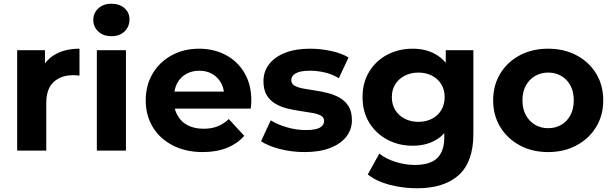

<svg xmlns="http://www.w3.org/2000/svg" viewBox="-20 -807 3285 1029"><path d="M72 0V-538H221V-467Q243 -497 277 -516Q330 -546 406 -546V-402Q396 -403 388 -403.5Q380 -404 372 -404Q307 -404 267.5 -367.5Q228 -331 228 -254V0Z M499 0V-538H655V0ZM577 -613Q534 -613 507 -638Q480 -663 480 -700Q480 -737 507 -762Q534 -787 577 -787Q620 -787 647 -763.5Q674 -740 674 -703Q674 -664 647.5 -638.5Q621 -613 577 -613Z M1067 8Q975 8 905.5 -28Q836 -64 798.5 -126.5Q761 -189 761 -269Q761 -350 798 -412.5Q835 -475 900 -510.5Q965 -546 1047 -546Q1126 -546 1189.5 -512.5Q1253 -479 1290 -416.5Q1327 -354 1327 -267Q1327 -258 1326 -246.5Q1325 -235 1324 -225H917Q922 -204 933 -186Q952 -152 988 -134.5Q1024 -117 1071 -117Q1114 -117 1146.5 -130Q1179 -143 1206 -169L1289 -79Q1252 -37 1196 -14.5Q1140 8 1067 8ZM1180 -316Q1176 -341 1165 -362Q1148 -393 1118 -410.5Q1088 -428 1048 -428Q1008 -428 977.5 -410.5Q947 -393 930 -362Q919 -341 915 -316Z M1612 8Q1543 8 1479.5 -8.5Q1416 -25 1379 -50L1431 -162Q1468 -139 1518.5 -124.5Q1569 -110 1618 -110Q1672 -110 1694.5 -123Q1717 -136 1717 -159Q1717 -178 1699.5 -187.5Q1682 -197 1653 -202Q1624 -207 1589.5 -212Q1555 -217 1520 -225.5Q1485 -234 1456 -251Q1427 -268 1409.5 -297Q1392 -326 1392 -372Q1392 -423 1421.5 -462Q1451 -501 1507 -523.5Q1563 -546 1641 -546Q1697 -546 1753.5 -534Q1810 -522 1848 -499L1796 -388Q1757 -411 1717.5 -419.5Q1678 -428 1641 -428Q1589 -428 1565 -414Q1541 -400 1541 -378Q1541 -358 1558.5 -348Q1576 -338 1605 -332.5Q1634 -327 1668.5 -322Q1703 -317 1738 -308Q1773 -299 1801.5 -282.5Q1830 -266 1848 -237.5Q1866 -209 1866 -163Q1866 -113 1836 -74.5Q1806 -36 1749.5 -14Q1693 8 1612 8Z M2215 202Q2139 202 2068.5 183.5Q1998 165 1951 128L2013 16Q2047 44 2099.5 60.5Q2152 77 2203 77Q2286 77 2323.5 40Q2361 3 2361 -70V-94Q2340 -69 2311 -54Q2260 -26 2191 -26Q2117 -26 2056 -58.5Q1995 -91 1959 -149.5Q1923 -208 1923 -286Q1923 -365 1959 -423.5Q1995 -482 2056 -514Q2117 -546 2191 -546Q2260 -546 2311 -518Q2345 -500 2369 -470V-538H2517V-90Q2517 60 2439 131Q2361 202 2215 202ZM2222 -154Q2263 -154 2295 -170.5Q2327 -187 2345 -217Q2363 -247 2363 -286Q2363 -326 2345 -355.5Q2327 -385 2295 -401.5Q2263 -418 2222 -418Q2182 -418 2149.5 -401.5Q2117 -385 2098.5 -355.5Q2080 -326 2080 -286Q2080 -247 2098.5 -217Q2117 -187 2149.5 -170.5Q2182 -154 2222 -154Z M2918 8Q2832 8 2765.5 -28Q2699 -64 2661 -126.5Q2623 -189 2623 -269Q2623 -350 2661 -412.5Q2699 -475 2765.5 -510.5Q2832 -546 2918 -546Q3003 -546 3070 -510.5Q3137 -475 3175 -412.5Q3213 -350 3213 -269Q3213 -189 3175 -126.5Q3137 -64 3070 -28Q3003 8 2918 8ZM2918 -120Q2957 -120 2988 -138Q3019 -156 3037 -189.5Q3055 -223 3055 -269Q3055 -316 3037 -349Q3019 -382 2988 -400Q2957 -418 2918 -418Q2879 -418 2848 -400Q2817 -382 2798.5 -349Q2780 -316 2780 -269Q2780 -223 2798.5 -189.5Q2817 -156 2848 -138Q2879 -120 2918 -120Z"/></svg>

Font: Montserrat Z
Style: Bold
Weight: 700
Designer: Julieta Ulanovsky
Foundry: Julieta Ulanovsky
Version: Version 8.000